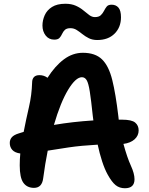

<svg xmlns="http://www.w3.org/2000/svg" viewBox="-20 -992 793 1022"><path d="M645 10Q616 10 595.5 -6.5Q575 -23 553 -63Q537 -92 523.5 -133.5Q510 -175 500 -222Q411 -217 346.5 -207.5Q282 -198 234 -190Q220 -120 210 -44Q204 8 161 8Q124 8 104.5 -19Q85 -46 85 -112Q85 -143 88 -175Q59 -179 45.5 -194Q32 -209 32 -231Q32 -249 43 -261.5Q54 -274 80 -282Q92 -286 106 -290Q119 -357 134 -421.5Q149 -486 151 -553Q151 -571 160.5 -581.5Q170 -592 190 -592Q214 -592 233 -578Q273 -641 320 -676Q367 -711 421 -711Q487 -711 523 -676Q559 -641 577.5 -566.5Q596 -492 610 -373Q611 -364 612 -355Q621 -355 630 -355Q681 -355 699.5 -339.5Q718 -324 718 -298Q718 -270 696.5 -250.5Q675 -231 637 -226Q657 -153 676.5 -110.5Q696 -68 696 -38Q696 10 645 10ZM416 -581Q383 -581 342.5 -514Q302 -447 267 -327Q366 -344 477 -351Q476 -362 474 -374Q465 -460 458 -504.5Q451 -549 441.5 -565Q432 -581 416 -581ZM269 -781Q240 -781 223 -803Q206 -825 206 -856Q206 -884 218 -911Q230 -938 257 -955Q284 -972 328 -972Q360 -972 383.5 -961.5Q407 -951 424 -936.5Q441 -922 455.5 -911.5Q470 -901 485 -901Q506 -901 516.5 -911Q527 -921 533.5 -934Q540 -947 548 -957Q556 -967 574 -967Q597 -967 610.5 -951.5Q624 -936 624 -900Q624 -847 590 -813Q556 -779 498 -779Q472 -779 453 -788.5Q434 -798 418.5 -810.5Q403 -823 388 -832.5Q373 -842 355 -842Q335 -842 325.5 -833Q316 -824 310.5 -811.5Q305 -799 296.5 -790Q288 -781 269 -781Z"/></svg>

Font: Shantell Sans Normal
Style: Regular
Weight: 600
Designer: Stephen Nixon, Anya Danilova, Shantell Martin
Foundry: Arrow Type
Version: Version 1.009;[a7da0bfa3]